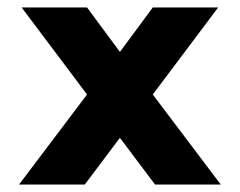

<svg xmlns="http://www.w3.org/2000/svg" viewBox="-20 -494 643 514"><path d="M213 -241 38 -474H213L301 -355L389 -474H564L389 -241L571 0H395L301 -125L207 0H31Z"/></svg>

Font: Kanit SemiBold
Style: Regular
Weight: 600
Designer: Katatrad Team
Foundry: CadsonDemak
Version: Version 1.030